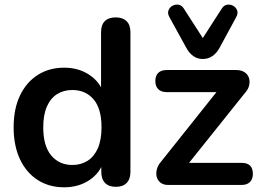

<svg xmlns="http://www.w3.org/2000/svg" viewBox="-20 -787 1114 817"><path d="M253 10Q189 10 140.5 -21Q92 -52 65 -109.5Q38 -167 38 -245Q38 -324 65 -380.5Q92 -437 140.5 -468Q189 -499 253 -499Q314 -499 359.5 -469Q405 -439 421 -390H410V-650Q410 -681 426 -697Q442 -713 472 -713Q502 -713 518.5 -697Q535 -681 535 -650V-56Q535 -25 519 -8.5Q503 8 473 8Q443 8 427 -8.5Q411 -25 411 -56V-134L422 -104Q407 -52 361 -21Q315 10 253 10ZM288 -85Q325 -85 353 -103Q381 -121 396.5 -156.5Q412 -192 412 -245Q412 -325 378 -364.5Q344 -404 288 -404Q251 -404 223 -386.5Q195 -369 179.5 -333.5Q164 -298 164 -245Q164 -166 198 -125.5Q232 -85 288 -85ZM695 0Q676 0 663.5 -9.5Q651 -19 647 -34Q643 -49 647.5 -66.5Q652 -84 666 -100L925 -425V-395H689Q666 -395 653.5 -407.5Q641 -420 641 -442Q641 -465 653.5 -477Q666 -489 689 -489H985Q1007 -489 1021 -479.5Q1035 -470 1039.5 -455Q1044 -440 1040 -423Q1036 -406 1022 -391L758 -61V-94H1008Q1056 -94 1056 -47Q1056 -25 1043.5 -12.5Q1031 0 1008 0ZM843 -536Q820 -536 802.5 -548.5Q785 -561 773 -583L701 -714Q692 -730 697 -743Q702 -756 714 -762.5Q726 -769 739.5 -767Q753 -765 762 -751L843 -625L924 -751Q933 -765 946.5 -767Q960 -769 972 -762.5Q984 -756 989 -743Q994 -730 985 -714L914 -583Q902 -561 884 -548.5Q866 -536 843 -536Z"/></svg>

Font: Nunito
Style: Bold
Weight: 700
Designer: Vernon Adams
Foundry: Vernon Adams
Version: Version 3.602